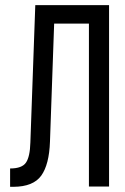

<svg xmlns="http://www.w3.org/2000/svg" viewBox="-20 -720 484 741"><path d="M323.2 -628.9H189L172.9 -173.8Q169.9 -85 139.2 -42.2Q108.4 0.5 32.2 1H19V-69.8Q64.9 -69.8 80.3 -92.5Q95.7 -115.2 97.2 -169.9L116.2 -700.2H400.9V0H323.2Z"/></svg>

Font: Bebas Neue Regular
Style: Regular
Weight: 400
Designer: Ryoichi Tsunekawa
Foundry: Ryoichi Tsunekawa
Version: Version 001.003